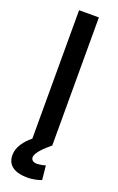

<svg xmlns="http://www.w3.org/2000/svg" viewBox="-172 -745 611 993"><g transform="rotate(20 133.0 -248.5)"><path d="M188 -701V4C155 32 114 68 113 96C114 113 128 121 149 120C161 119 177 117 192 112L200 190C179 198 149 204 125 204C43 204 11 170 11 120C11 75 44 34 79 6V-701Z"/></g></svg>

Font: Repo Medium
Style: Regular
Weight: 500
Designer: Stefan Peev
Foundry: Context Ltd
Version: Version 1.502